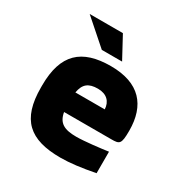

<svg xmlns="http://www.w3.org/2000/svg" viewBox="-159 -811 919 951"><g transform="rotate(30 300.0 -335.5)"><path d="M543 -277C543 -422 469 -509 305 -509C139 -509 57 -435 57 -256V-244C57 -61 137 9 314 9C367 9 431 1 508 -14V-137C467 -131 376 -120 330 -120C260 -120 227 -139 217 -196H486C534 -196 543 -199 543 -277ZM84 -680 225 -556H341L274 -680ZM217 -308C226 -360 252 -380 305 -380C356 -380 383 -351 385 -308Z"/></g></svg>

Font: LT Wave Mono Black
Style: Regular
Weight: 900
Designer: Daniel Lyons
Version: Version 2.5 (Glyphs App)